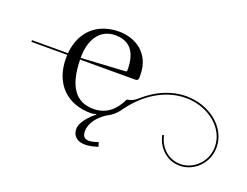

<svg xmlns="http://www.w3.org/2000/svg" viewBox="-277 -673 1364 1060"><g transform="rotate(20 405.0 -143.5)"><path d="M111 -250H435C446 -250 453 -255 453 -266V-284C453 -409 360 -469 262 -469C135.1 -469 47.3 -391.5 36.2 -260H-175V-250H35.5C35.2 -243.8 35 -237.4 35 -231C35 -82 127 7.8 266.3 7.8C279 7.8 290 5 298 2L299 5C299 5 222 63 222 117C222 148 240 182 298 182C318 182 342 177 371 168L364 143C352 147 329 155 309 155C288 155 271 145 271 113C271 62.4 308.2 19.4 354.7 -10.5C384.5 -24.7 408.9 -47.1 429.1 -77.4C504.5 -181.2 615.5 -250.6 732.7 -250.6C865.3 -250.6 975.1 -162.1 975.1 -51.7C975.1 39.9 901.7 102.9 827.5 102.9C745.8 102.9 698.1 36.4 689.8 -16.4L679.9 -14.9C688.8 41.8 740.2 112.9 827.6 112.9C907.1 112.9 985.1 45.6 985.1 -51.8C985.1 -168.1 870.4 -260.7 732.5 -260.7C645.7 -260.7 562.7 -223.8 494.3 -163.9C467.7 -139.7 453 -134.3 428.8 -130.7C394.6 -58.8 344.3 -18.9 272.5 -18.9C168 -19 114 -94 111 -250ZM111 -260V-275C115 -382 169 -443 248 -443C332 -443 377 -394 377 -284C377 -278 374 -275.3 369 -275Z"/></g></svg>

Font: FoglihtenNo04
Style: Regular
Weight: 500
Designer: gluk (gluksza@wp.pl)
Foundry: gluk (gluksza@wp.pl)
Version: Version 0.70